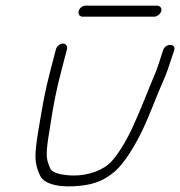

<svg xmlns="http://www.w3.org/2000/svg" viewBox="-20 -662 637 679"><path d="M177.9 -488 159.8 -419C136.5 -330.2 131.4 -292.1 115.7 -201C102.1 -115 99.9 -87.9 121.7 -41C137.9 -6.7 200.6 2 263.3 -5C315.7 -10.5 348.3 -24.6 383.5 -53.5C420.2 -83.7 459.4 -150.4 483.9 -202C511.2 -259.3 531 -316.4 555.2 -371C568.6 -399.1 579.9 -435.3 590.6 -468L595.6 -483C605.2 -508 566.9 -510.7 557.3 -486L552.4 -471C549 -460.3 545.4 -449.3 541.8 -438C528.8 -397.7 517.8 -379 502.8 -339C484.2 -293.5 469.9 -257.8 448 -210C428.4 -167.6 393 -104.8 362.5 -80C327.7 -51.8 269.9 -35.8 214.3 -43C191.7 -44.9 165.7 -51.8 158.8 -64C152.1 -79.3 144.2 -96.4 145.4 -120C144.9 -133.3 148.4 -161.7 155.7 -205C169.4 -292.5 176.4 -333.5 198.8 -419L216.9 -488C219.6 -498.3 212.8 -508 202.6 -508C192.5 -508 180.6 -498.3 177.9 -488ZM272 -603H525C535.6 -603 547.5 -612.4 550.3 -623C553 -633.6 545.8 -642 535.2 -642H282.2C271.6 -642 261 -633.6 258.3 -623C255.5 -612.4 261.4 -603 272 -603Z"/></svg>

Font: Just Breathe
Style: Obl5
Weight: 400
Foundry: Cannot Into Space Fonts
Version: Version 0.72